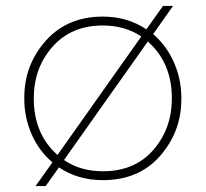

<svg xmlns="http://www.w3.org/2000/svg" viewBox="-20 -592 694 648"><path d="M100 36 157 -44Q111 -83 86.5 -139.5Q62 -196 62 -257V-263Q62 -373 134.5 -454.5Q207 -536 327 -536Q410 -536 474 -493L530 -572H564L497 -477Q542 -438 567 -381.5Q592 -325 592 -263V-257Q592 -148 520.5 -66Q449 16 327 16Q243 16 179 -27L134 36ZM94 -260Q94 -140 174 -69L457 -469Q401 -506 327 -506Q221 -506 157.5 -434.5Q94 -363 94 -260ZM327 -14Q435 -14 497.5 -86Q560 -158 560 -260Q560 -380 479 -452L196 -52Q251 -14 327 -14Z"/></svg>

Font: Sora Thin
Style: Regular
Weight: 32
Designer: Jonathan Barnbrook, Julián Moncada
Foundry: Barnbrook Fonts
Version: Version 2.000